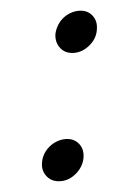

<svg xmlns="http://www.w3.org/2000/svg" viewBox="-43 -513 407 564"><g transform="rotate(-5 161.0 -231.0)"><path d="M186 -356Q160 -356 146 -374Q132 -392 136 -417Q140 -434 150.5 -448Q161 -462 177 -470Q193 -478 210 -478Q235 -478 249 -460.5Q263 -443 258 -417Q254 -392 232.5 -374Q211 -356 186 -356ZM114 16Q88 16 73.5 -2Q59 -20 64 -45Q67 -62 78 -76Q89 -90 105 -98Q121 -106 138 -106Q163 -106 177 -88.5Q191 -71 186 -45Q181 -20 160 -2Q139 16 114 16Z"/></g></svg>

Font: Wittgenstein
Style: Italic
Weight: 400
Italic angle: -11°
Designer: Jörg Drees
Foundry: Jörg Drees
Version: Version 1.500